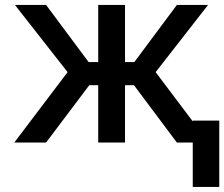

<svg xmlns="http://www.w3.org/2000/svg" viewBox="-20 -565 889 761"><path d="M36.6 0 247.9 -279.1 39.1 -545.5H162.6L331.3 -318.9H369.3V-545.5H475.5V-318.9H512.4L681.1 -545.5H804.7L596.9 -279.1L807.2 0H681.1L511 -227.3H475.5V0H369.3V-227.3H333.8L162.6 0ZM849.1 -87V175.8H744V-87Z"/></svg>

Font: InterMG Medium
Style: Regular
Weight: 500
Designer: Rasmus Andersson
Foundry: rsms
Version: Version 3.019;December 26, 2023;FontCreator 15.0.0.2955 64-b